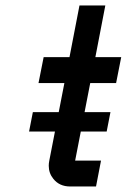

<svg xmlns="http://www.w3.org/2000/svg" viewBox="-20 -676 459 696"><path d="M179.2 -199.2H85.4L99.1 -269.5H192.9L213.4 -375H119.6L138.2 -468.8H231.9L268.1 -656.2H361.8L325.7 -468.8H419.4L400.9 -375H307.1L286.6 -269.5H380.4L366.7 -199.2H272.9L252.4 -93.8H346.2L328.1 0H234.4Q195.3 0 173.3 -27.8Q156.7 -48.3 156.7 -75.2Q156.7 -84 158.7 -93.8Z"/></svg>

Font: Lambda
Style: Italic
Weight: 400
Italic angle: -11°
Designer: GGBotNet
Version: 0.22